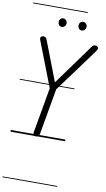

<svg xmlns="http://www.w3.org/2000/svg" viewBox="-167 -1295 994 1795"><g transform="rotate(10 330.0 -397.0)"><path d="M235.5 2.5Q219.5 2.5 213.5 -6Q207.5 -14.5 209.5 -28.5L286 -462.5L122 -886.5Q118.5 -896 117.2 -899.8Q116 -903.5 116 -909Q116 -917.5 123.8 -924.2Q131.5 -931 142.5 -931Q157 -931 165.2 -924.5Q173.5 -918 177.5 -906L324 -526L606 -915.5Q613 -925 620.5 -928Q628 -931 638 -931Q645 -931 651.2 -927.8Q657.5 -924.5 661.5 -919.2Q665.5 -914 665.5 -907.5Q665.5 -898.5 654.5 -882L347 -463.5L270.5 -29Q268 -18 262 -7.8Q256 2.5 235.5 2.5ZM235.5 2.5Q219.5 2.5 213.5 -6Q207.5 -14.5 209.5 -28.5L286 -462.5L122 -886.5Q118.5 -896 117.2 -899.8Q116 -903.5 116 -909Q116 -917.5 123.8 -924.2Q131.5 -931 142.5 -931Q157 -931 165.2 -924.5Q173.5 -918 177.5 -906L324 -526L606 -915.5Q613 -925 620.5 -928Q628 -931 638 -931Q645 -931 651.2 -927.8Q657.5 -924.5 661.5 -919.2Q665.5 -914 665.5 -907.5Q665.5 -898.5 654.5 -882L347 -463.5L270.5 -29Q268 -18 262 -7.8Q256 2.5 235.5 2.5ZM485.5 -1047Q469.5 -1047 459 -1059Q448.5 -1071 448.5 -1088.5Q448.5 -1104.5 458.5 -1116.8Q468.5 -1129 485.5 -1129Q502 -1129 513.5 -1118Q525 -1107 525 -1088.5Q525 -1071.5 513.8 -1059.2Q502.5 -1047 485.5 -1047ZM296 -1047.5Q280.5 -1047.5 270.2 -1059.5Q260 -1071.5 260 -1088.5Q260 -1104.5 270 -1116.5Q280 -1128.5 296 -1128.5Q312.5 -1128.5 324 -1117.5Q335.5 -1106.5 335.5 -1088.5Q335.5 -1071.5 324.5 -1059.5Q313.5 -1047.5 296 -1047.5ZM-5 424.5H513.5V432.5H-5ZM-5 -16H513.5V0H-5ZM-5 -501.5H513.5V-493.5H-5ZM-5 -1226H513.5V-1218H-5Z"/></g></svg>

Font: Edu AU VIC WA NT Guides
Style: Regular
Weight: 400
Designer: Tina and Corey Anderson, Eben Sorkin, Mirko Velimirovic
Foundry: Google for Education
Version: Version 1.001